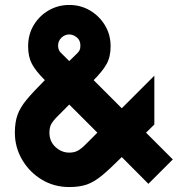

<svg xmlns="http://www.w3.org/2000/svg" viewBox="-20 -742 758 775"><path d="M259.5 13Q197.5 13 147.8 -17.5Q98 -48 69 -98Q40 -148 40 -206.5Q40 -248.5 50.8 -278.5Q61.5 -308.5 87.8 -340Q114 -371.5 161 -418.5Q124 -455.5 108.8 -484.2Q93.5 -513 93.5 -555Q93.5 -603.5 116.5 -641.2Q139.5 -679 177.2 -700.5Q215 -722 259.5 -722Q305.5 -722 343.2 -699.8Q381 -677.5 403.8 -639.8Q426.5 -602 426.5 -555Q426.5 -512.5 410.2 -483.5Q394 -454.5 358 -418.5L471.5 -305L603 -436.5V-239.5L569.5 -206.5L677.5 -98.5L579 0L471.5 -108Q423.5 -60 391.8 -33.8Q360 -7.5 330.5 2.8Q301 13 259.5 13ZM259.5 -495.5Q278 -514 287.8 -523Q297.5 -532 301 -539Q304.5 -546 304.5 -558Q304.5 -580 289.5 -591.5Q274.5 -603 259.5 -603Q242 -603 228.2 -590Q214.5 -577 214.5 -558Q214.5 -540.5 224.5 -530.2Q234.5 -520 259.5 -495.5ZM259.5 -126Q279.5 -126 293.5 -133.5Q307.5 -141 325 -158.5Q342.5 -176 373 -206.5L259.5 -320Q227.5 -288 210.2 -270.5Q193 -253 186.2 -239.8Q179.5 -226.5 179.5 -206.5Q179.5 -171 204 -148.5Q228.5 -126 259.5 -126Z"/></svg>

Font: Urbanist ExtraBold
Style: Regular
Weight: 800
Designer: Corey Hu
Foundry: Corey Hu
Version: Version 1.330; ttfautohint (v1.8.4.7-5d5b)